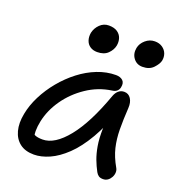

<svg xmlns="http://www.w3.org/2000/svg" viewBox="-132 -833 886 952"><g transform="rotate(20 310.5 -356.5)"><path d="M151 10Q105 10 76.5 -12Q48 -34 37.5 -73Q27 -112 37 -163Q46 -211 70.5 -259.5Q95 -308 131 -351.5Q167 -395 210.5 -428.5Q254 -462 302.5 -481Q351 -500 400 -500Q423 -500 436 -488Q449 -476 444 -452Q442 -440 433 -431.5Q424 -423 407 -421Q337 -411 277.5 -371Q218 -331 178.5 -274.5Q139 -218 126 -156Q120 -127 120 -103.5Q120 -80 130 -43L92 -112Q110 -89 124.5 -82Q139 -75 166 -75Q230 -75 296 -157Q362 -239 418 -396Q425 -415 437.5 -425.5Q450 -436 467 -436Q490 -436 502.5 -416.5Q515 -397 513 -367Q509 -304 509.5 -253.5Q510 -203 520.5 -159Q531 -115 558 -68Q564 -58 563.5 -45Q563 -32 556.5 -20Q550 -8 539.5 -0.5Q529 7 515 7Q500 7 491.5 1Q483 -5 477 -16Q463 -42 452 -71Q441 -100 434.5 -137.5Q428 -175 429 -226Q430 -277 439 -347L475 -348Q442 -248 402 -179.5Q362 -111 318.5 -69.5Q275 -28 232 -9Q189 10 151 10ZM508 -583Q478 -583 460.5 -606Q443 -629 449 -661Q454 -686 475.5 -704.5Q497 -723 524 -723Q548 -723 564.5 -711.5Q581 -700 587.5 -682.5Q594 -665 590 -645Q586 -627 565.5 -605Q545 -583 508 -583ZM272 -575Q250 -575 234.5 -585.5Q219 -596 213 -614.5Q207 -633 211 -655Q217 -681 236.5 -700Q256 -719 283 -719Q311 -719 328 -707.5Q345 -696 351 -677.5Q357 -659 353 -638Q348 -614 328 -594.5Q308 -575 272 -575Z"/></g></svg>

Font: Shantell Sans
Style: Italic
Weight: 400
Italic angle: -11°
Designer: Stephen Nixon, Anya Danilova, Shantell Martin
Foundry: Arrow Type
Version: Version 1.011;[c5ecc13dd]